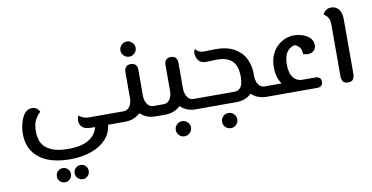

<svg xmlns="http://www.w3.org/2000/svg" viewBox="-96 -953 3196 1651"><g transform="rotate(-10 1502.0 -127.0)"><path d="M428 236Q315 236 234 203Q153 170 109 106.5Q65 43 65 -49Q65 -83 72 -119.5Q79 -156 93 -186.5Q107 -217 128.5 -236Q150 -255 180 -255Q209 -255 226 -239Q243 -223 245 -210Q219 -189 199 -150.5Q179 -112 179 -48Q179 -14 188.5 20Q198 54 224.5 82Q251 110 300 127.5Q349 145 429 145Q522 145 576 122Q630 99 655.5 65.5Q681 32 687 0H655Q602 0 578.5 -20.5Q555 -41 553 -69.5Q551 -98 562 -122Q573 -112 597 -101.5Q621 -91 654 -91H910Q921 -91 925.5 -79Q930 -67 930 -46Q930 -25 925.5 -12.5Q921 0 910 0H801Q792 74 743 126.5Q694 179 613 207.5Q532 236 428 236ZM507 423Q482 423 463.5 405Q445 387 445 361Q445 335 463.5 317Q482 299 507 299Q533 299 550.5 317Q568 335 568 361Q568 387 550.5 405Q533 423 507 423ZM351 423Q326 423 308 405Q290 387 290 361Q290 335 308 317Q326 299 351 299Q377 299 395 317Q413 335 413 361Q413 387 395 405Q377 423 351 423Z M910 0Q899 0 894.5 -12.5Q890 -25 890 -46Q890 -67 894.5 -79Q899 -91 910 -91H950Q976 -91 993 -106Q1010 -121 1018 -144Q1026 -167 1026 -191V-423Q1026 -447 1039.5 -463.5Q1053 -480 1083 -480Q1112 -480 1125.5 -463.5Q1139 -447 1139 -423V-191Q1139 -167 1147.5 -144Q1156 -121 1172.5 -106Q1189 -91 1215 -91H1260Q1271 -91 1275.5 -79Q1280 -67 1280 -46Q1280 -25 1275.5 -12.5Q1271 0 1260 0H1215Q1175 0 1141.5 -13.5Q1108 -27 1083 -51Q1058 -27 1024 -13.5Q990 0 950 0ZM1083 -545Q1055 -545 1035.5 -564.5Q1016 -584 1016 -611Q1016 -638 1035.5 -657.5Q1055 -677 1083 -677Q1110 -677 1129.5 -657.5Q1149 -638 1149 -611Q1149 -584 1129.5 -564.5Q1110 -545 1083 -545Z M1260 0Q1249 0 1244.5 -12.5Q1240 -25 1240 -46Q1240 -67 1244.5 -79Q1249 -91 1260 -91H1300Q1326 -91 1343 -106Q1360 -121 1368 -144Q1376 -167 1376 -191V-423Q1376 -447 1389.5 -463.5Q1403 -480 1433 -480Q1462 -480 1475.5 -463.5Q1489 -447 1489 -423V-191Q1489 -167 1497.5 -144Q1506 -121 1522.5 -106Q1539 -91 1565 -91H1610Q1621 -91 1625.5 -79Q1630 -67 1630 -46Q1630 -25 1625.5 -12.5Q1621 0 1610 0H1565Q1525 0 1491.5 -13.5Q1458 -27 1433 -51Q1408 -27 1374 -13.5Q1340 0 1300 0ZM1433 212Q1405 212 1385.5 192.5Q1366 173 1366 146Q1366 119 1385.5 99.5Q1405 80 1433 80Q1460 80 1479.5 99.5Q1499 119 1499 146Q1499 173 1479.5 192.5Q1460 212 1433 212Z M1610 0Q1599 0 1594.5 -12.5Q1590 -25 1590 -46Q1590 -67 1594.5 -79Q1599 -91 1610 -91H1921Q1956 -91 1976 -118Q1996 -145 1996 -210Q1996 -304 1952 -346.5Q1908 -389 1821 -389Q1798 -389 1770.5 -387.5Q1743 -386 1724 -386Q1680 -386 1660 -412.5Q1640 -439 1638 -473Q1637 -490 1641.5 -499.5Q1646 -509 1651 -510Q1658 -498 1677 -487.5Q1696 -477 1731 -477Q1746 -477 1774 -478.5Q1802 -480 1820 -480Q1923 -480 1987 -443.5Q2051 -407 2080.5 -346Q2110 -285 2110 -212V-191Q2110 -167 2118 -144Q2126 -121 2143 -106Q2160 -91 2185 -91H2230Q2241 -91 2245.5 -79Q2250 -67 2250 -46Q2250 -25 2245.5 -12.5Q2241 0 2230 0H2185Q2146 0 2112.5 -13Q2079 -26 2054 -50Q2027 -24 1992.5 -12Q1958 0 1921 0ZM1837 212Q1809 212 1789.5 192.5Q1770 173 1770 146Q1770 119 1789.5 99.5Q1809 80 1837 80Q1864 80 1883.5 99.5Q1903 119 1903 146Q1903 173 1883.5 192.5Q1864 212 1837 212Z M2230 0Q2219 0 2214.5 -12.5Q2210 -25 2210 -46Q2210 -67 2214.5 -79Q2219 -91 2230 -91H2332Q2312 -119 2301 -155.5Q2290 -192 2290 -238Q2290 -301 2310.5 -347Q2331 -393 2363.5 -422.5Q2396 -452 2434 -466Q2472 -480 2507 -480Q2530 -480 2558 -474Q2586 -468 2611.5 -454.5Q2637 -441 2653.5 -419.5Q2670 -398 2670 -368Q2670 -336 2653 -320Q2636 -304 2614 -302Q2601 -299 2584.5 -301.5Q2568 -304 2558 -307Q2558 -348 2539.5 -368.5Q2521 -389 2498 -395Q2459 -389 2431.5 -352Q2404 -315 2404 -242Q2404 -171 2433 -131Q2462 -91 2517 -91H2629Q2649 -91 2662.5 -80Q2676 -69 2676 -46Q2676 -22 2662.5 -11Q2649 0 2629 0ZM2475 -398 2484 -397Q2479 -398 2475 -398Z M2897 0Q2862 0 2851.5 -20.5Q2841 -41 2841 -66V-513Q2841 -546 2832 -566Q2823 -586 2811 -596Q2799 -606 2791 -611Q2792 -618 2800.5 -629.5Q2809 -641 2825 -650.5Q2841 -660 2865 -660Q2903 -660 2928.5 -630.5Q2954 -601 2954 -544V-65Q2954 -41 2943 -20.5Q2932 0 2897 0Z"/></g></svg>

Font: El Messiri SemiBold
Style: Regular
Weight: 600
Designer: Mohamed Gaber
Foundry: Kief Type Foundry
Version: Version 2.020; ttfautohint (v1.8.3)